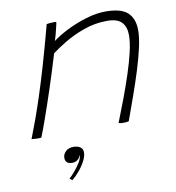

<svg xmlns="http://www.w3.org/2000/svg" viewBox="-84 -605 833 910"><g transform="rotate(-10 332.5 -150.0)"><path d="M81 6Q76.5 6.5 71.8 6.8Q67 7 62.5 7Q55.5 7 48.2 6.2Q41 5.5 34 5Q50.5 -37 67 -82.5Q83.5 -128 102.8 -186.8Q122 -245.5 145.8 -326.2Q169.5 -407 199.5 -519.5Q205 -520.5 212.5 -521.5Q220 -522.5 229 -522.5Q233 -522.5 238 -522.5Q243 -522.5 246 -521.5Q245.5 -515.5 241.2 -498Q237 -480.5 232.2 -462Q227.5 -443.5 224 -434Q252 -455.5 296.2 -477.8Q340.5 -500 390.2 -515Q440 -530 483.5 -530Q560 -530 590.8 -500.2Q621.5 -470.5 621.5 -416Q621.5 -382 610.8 -333.5Q600 -285 582.2 -228.2Q564.5 -171.5 543.5 -112.5Q522.5 -53.5 502.5 1.5Q498.5 2.5 491.8 3.5Q485 4.5 477 4.5Q470.5 4.5 465 3.8Q459.5 3 453.5 1.5Q474.5 -51 495.8 -107.8Q517 -164.5 535 -219.2Q553 -274 563.8 -321Q574.5 -368 574.5 -400Q574.5 -440.5 553.5 -462.8Q532.5 -485 484 -485Q424.5 -485 370.8 -465.5Q317 -446 275.5 -420.8Q234 -395.5 210 -377Q183 -287.5 157.5 -210.2Q132 -133 112 -76.8Q92 -20.5 81 6ZM191 230Q189 228 185 225.2Q181 222.5 178.5 221Q190.5 210.5 206.2 192Q222 173.5 233.8 154Q245.5 134.5 245.5 122Q245.5 119.5 245 118.5Q242.5 129.5 232.5 139.2Q222.5 149 204.5 149Q187 149 179.2 141Q171.5 133 171.5 119.5Q171.5 103 185.2 89.2Q199 75.5 222 75.5Q243.5 75.5 255.8 84.2Q268 93 268 109Q268 128 256 151Q244 174 226.2 195Q208.5 216 191 230Z"/></g></svg>

Font: Grandstander Thin Thin
Style: Italic
Weight: 250
Italic angle: -15°
Version: Version 1.200